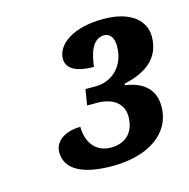

<svg xmlns="http://www.w3.org/2000/svg" viewBox="-75 -897 582 590"><g transform="rotate(-15 216.5 -602.0)"><path d="M214 -380C323 -380 406 -429 406 -519C406 -573 370 -603 314 -610L315 -615C384 -630 433 -664 433 -734C433 -783 391 -824 302 -824C207 -824 151 -784 151 -737C151 -705 184 -689 237 -689C242 -734 256 -775 292 -775C312 -775 322 -757 322 -733C322 -668 278 -630 226 -630H194L186 -580H216C275 -580 300 -550 300 -515C300 -459 265 -436 224 -436C167 -436 148 -485 149 -522C101 -522 66 -499 66 -463C66 -411 114 -380 214 -380Z"/></g></svg>

Font: Noto Serif Tamil SemiCondensed Black
Style: Italic
Weight: 900
Width: 4
Italic angle: -12°
Designer: Indian Type Foundry, Tom Grace, and the Monotype Design Team
Foundry: Monotype Imaging Inc.
Version: Version 2.003